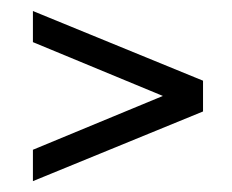

<svg xmlns="http://www.w3.org/2000/svg" viewBox="-20 -525 423 350"><path d="M40 -194.8V-252L276.9 -350.1L40 -448.2V-504.9L350.1 -377.9V-321.8Z"/></svg>

Font: Bebas Neue Regular
Style: Regular
Weight: 400
Designer: Ryoichi Tsunekawa
Foundry: Ryoichi Tsunekawa
Version: Version 001.003